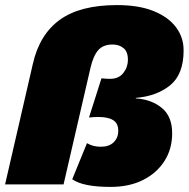

<svg xmlns="http://www.w3.org/2000/svg" viewBox="-40 -725 742 755"><path d="M395 10Q287 10 244 -20L302 -162Q314 -155 327 -151.5Q340 -148 357 -148Q389 -148 407 -165.5Q425 -183 425 -211Q425 -240 405 -252.5Q385 -265 347 -265Q338 -265 329.5 -264.5Q321 -264 310 -263L359 -417Q369 -416 377.5 -415.5Q386 -415 393 -415Q427 -415 445 -438Q463 -461 463 -490Q463 -522 445.5 -536Q428 -550 403 -550Q366 -550 346.5 -528Q327 -506 316 -459L210 0H-20L89 -473Q115 -589 195 -647Q275 -705 420 -705Q506 -705 564 -681.5Q622 -658 652 -618Q682 -578 682 -527Q682 -433 629.5 -390Q577 -347 494 -340V-338Q556 -334 596.5 -300.5Q637 -267 637 -201Q637 -139 606.5 -91.5Q576 -44 522 -17Q468 10 395 10Z"/></svg>

Font: Work Sans Black
Style: Italic
Weight: 900
Italic angle: -13°
Designer: Wei Huang
Foundry: Wei Huang
Version: Version 2.009; ttfautohint (v1.8.3)